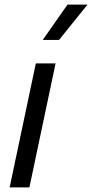

<svg xmlns="http://www.w3.org/2000/svg" viewBox="-20 -816 401 836"><path d="M22 0 136 -540H222L108 0ZM166 -642 274 -796H361L237 -642Z"/></svg>

Font: Plus Jakarta Display
Style: Italic
Weight: 400
Italic angle: -12°
Designer: Gumpita Rahayu
Foundry: Tokotype Studio
Version: Version 1.000